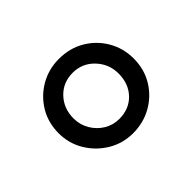

<svg xmlns="http://www.w3.org/2000/svg" viewBox="-82 -944 626 626"><g transform="rotate(-45 231.5 -630.5)"><path d="M231.3 -459.6Q184.5 -459.6 145.4 -483Q106.3 -506.4 82.8 -545.4Q59.4 -584.4 59.4 -631Q59.4 -680.3 82.8 -719Q106.3 -757.7 145.4 -780.1Q184.5 -802.4 231.3 -802.4Q281.7 -802.4 321 -779Q360.2 -755.6 382.6 -716.6Q405 -677.6 405 -631Q405 -581.7 381.6 -543Q358.2 -504.3 318.7 -481.9Q279.2 -459.6 231.3 -459.6ZM232.3 -524.4Q278.1 -524.4 306.8 -554.1Q335.5 -583.9 335.5 -631Q335.5 -674.9 305.4 -706.8Q275.3 -738.6 231.2 -738.6Q186.4 -738.6 157.2 -707.8Q127.9 -677 127.9 -631Q127.9 -602 142.2 -577.7Q156.4 -553.4 180.1 -538.9Q203.9 -524.4 232.3 -524.4Z"/></g></svg>

Font: Merriweather 7pt Light
Style: Regular
Weight: 300
Designer: Eben Sorkin
Foundry: Eben Sorkin
Version: Version 2.200;gftools[0.9.31]